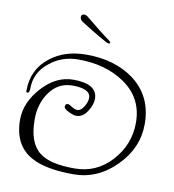

<svg xmlns="http://www.w3.org/2000/svg" viewBox="-75 -674 704 777"><g transform="rotate(10 277.0 -286.0)"><path d="M278 36Q163 36 104 3Q27 -39 27 -145Q27 -215 84 -278Q141 -341 212 -341Q311 -341 311 -279Q311 -255 292 -226Q274 -199 248 -199Q236 -199 218 -208Q196 -218 196 -228Q196 -240 207 -240Q212 -240 224 -232Q238 -223 248 -223Q263 -223 275 -243Q287 -263 287 -279Q287 -317 212 -317Q152 -317 116 -264Q85 -218 85 -156Q85 -58 135 -21Q157 -4 193 4Q229 12 278 12Q368 12 429 -55Q491 -123 491 -213Q491 -318 403 -375Q327 -425 218 -425Q150 -425 100 -384Q46 -342 46 -275Q46 -257 36 -257Q32 -257 32 -264Q32 -352 98 -403Q157 -450 247 -450Q363 -450 441 -393Q527 -329 527 -214Q527 -115 452 -40Q377 36 278 36ZM327 -510Q322 -510 315 -514Q284 -531 254.5 -549Q225 -567 208 -578Q197 -586 197 -596Q197 -608 209 -608Q218 -608 227 -600Q246 -584 275 -561Q304 -538 325 -523Q332 -518 332 -514Q332 -510 327 -510Z"/></g></svg>

Font: Ole
Style: Regular
Weight: 400
Designer: Robert E. Leuschke
Foundry: Robert E. Leuschke
Version: Version 1.010; ttfautohint (v1.8.3)